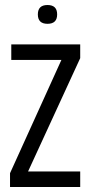

<svg xmlns="http://www.w3.org/2000/svg" viewBox="-20 -746 361 766"><path d="M169.5 -651Q131 -651 131 -688.5Q131 -726 169.5 -726Q208 -726 208 -688.5Q208 -651 169.5 -651ZM25 -569H300V-514L92 -62H300V0H20V-55L225 -507H25Z"/></svg>

Font: Khand
Style: Regular
Weight: 400
Designer: Devanagari: Sanchit Sawaria, Jyotish Sonowal; Latin: Satya Rajpurohit
Foundry: Indian Type Foundry
Version: Version 1.101;PS 1.0;hotconv 1.0.78;makeotf.lib2.5.61930; tt